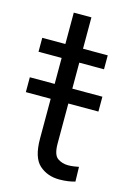

<svg xmlns="http://www.w3.org/2000/svg" viewBox="-106 -715 536 780"><g transform="rotate(15 162.5 -325.0)"><path d="M305.7 -360.4V-297.9H179.2V-129.9Q179.2 -82 198.5 -68.6Q217.8 -55.2 242.7 -55.2Q255.4 -55.2 267.6 -57.1Q279.8 -59.1 287.6 -60.5L289.1 1Q278.3 4.4 261 7.1Q243.7 9.8 223.1 9.8Q172.9 9.8 138.9 -20.5Q105 -50.8 105 -130.4V-297.9H0.5V-360.4H105V-469.7H7.8V-528.3H105V-660.2H179.2V-528.3H283.2V-469.7H179.2V-360.4Z"/></g></svg>

Font: Vazirmatn UI FD Light
Style: Regular
Weight: 300
Designer: Saber Rastikerdar
Foundry: Saber Rastikerdar
Version: Version 33.003